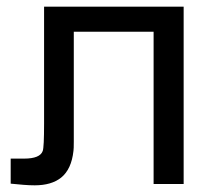

<svg xmlns="http://www.w3.org/2000/svg" viewBox="-20 -551 637 575"><path d="M112 -531H530V0H440V-456H201V-192Q201 -150 201 -127Q201 -104 200 -99Q194 -44 163 -19Q134 4 84 4Q68 4 50 2.5Q32 1 12 -1V-76H52Q100 -76 108 -99Q112 -110 112 -181Z"/></svg>

Font: MongolianScript
Style: Regular
Weight: 400
Designer: Bolorsoft LLC, NUM
Foundry: Bolorsoft LLC
Version: Version 3.2